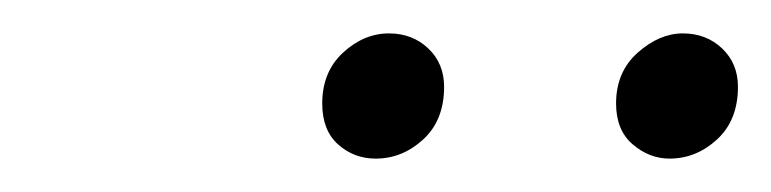

<svg xmlns="http://www.w3.org/2000/svg" viewBox="-20 -725 462 115"><path d="M205 -630Q192 -630 182.5 -638.5Q173 -647 173 -663Q173 -682 185.5 -693.5Q198 -705 213 -705Q227 -705 236.5 -696Q246 -687 246 -673Q246 -653 233.5 -641.5Q221 -630 205 -630ZM381 -630Q369 -630 359 -638.5Q349 -647 349 -663Q349 -682 362 -693.5Q375 -705 389 -705Q403 -705 412.5 -696Q422 -687 422 -673Q422 -653 409.5 -641.5Q397 -630 381 -630Z"/></svg>

Font: Source Serif 4 36pt Light
Style: Italic
Weight: 300
Italic angle: -12°
Designer: Frank Grießhammer
Foundry: Adobe Systems Incorporated
Version: Version 4.004;hotconv 1.0.116;makeotfexe 2.5.65601